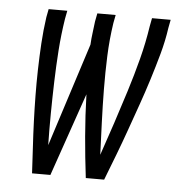

<svg xmlns="http://www.w3.org/2000/svg" viewBox="-43 -562 587 605"><g transform="rotate(5 250.0 -260.0)"><path d="M138 0H80Q78 -41 75.5 -81.5Q73 -122 71.5 -163Q70 -204 69.5 -245Q69 -286 70 -327.5Q71 -369 73.5 -410.5Q76 -452 82 -494L87 -520H146L141 -494Q133 -443 129.5 -393Q126 -343 124.5 -293Q123 -243 122.5 -193Q122 -143 123 -93L228 -420Q229 -439 231.5 -457.5Q234 -476 236 -494L241 -520H299L294 -494Q286 -441 284 -388.5Q282 -336 282.5 -284Q283 -232 285 -180Q287 -128 289 -77Q307 -129 324 -180.5Q341 -232 357.5 -284.5Q374 -337 387.5 -389Q401 -441 409 -494L414 -520H473L468 -494Q462 -452 450.5 -410.5Q439 -369 426 -327.5Q413 -286 398.5 -245Q384 -204 369.5 -163Q355 -122 339.5 -81.5Q324 -41 308 0H250Q242 -65 236.5 -130.5Q231 -196 229 -263Z"/></g></svg>

Font: Iosevka Light
Style: Italic
Weight: 300
Italic angle: -9°
Monospace: yes
Designer: Belleve Invis
Foundry: Belleve Invis
Version: Version 32.5.0; ttfautohint (v1.8.4)